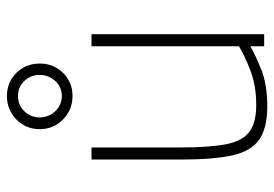

<svg xmlns="http://www.w3.org/2000/svg" viewBox="-139 -646 794 556"><g transform="rotate(-90 258.0 -368.0)"><path d="M227 9Q165 9 131.5 -14.5Q98 -38 86 -92.5Q74 -147 74 -240V-500H109V-242Q109 -160 118 -112Q127 -64 153.5 -43.5Q180 -23 232 -23Q288 -23 332 -40Q376 -57 402 -73V-500H437V0H402V-40Q376 -25 333.5 -8Q291 9 227 9ZM258 -555Q218 -555 190 -582.5Q162 -610 162 -650Q162 -690 190 -717.5Q218 -745 258 -745Q285 -745 306 -732.5Q327 -720 339.5 -698.5Q352 -677 352 -650Q352 -610 325 -582.5Q298 -555 258 -555ZM258 -586Q284 -586 301.5 -605Q319 -624 319 -650Q319 -676 301.5 -694.5Q284 -713 258 -713Q232 -713 214 -694.5Q196 -676 196 -650Q196 -624 214 -605Q232 -586 258 -586Z"/></g></svg>

Font: TitilliumWeb ExtraLight
Style: Regular
Weight: 400
Designer: Mohamed Gaber, Accademia di Belle Arti di Urbino and others
Foundry: Kief Type Foundry, Accademia di Belle Arti di Urbino and others
Version: Version 3.000; ttfautohint (v1.8.2)